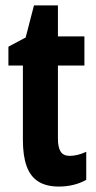

<svg xmlns="http://www.w3.org/2000/svg" viewBox="-20 -682 357 712"><path d="M238.8 -104Q252.4 -104 267.8 -107.7Q283.2 -111.3 299.8 -119.1V-15.1Q278.3 -2.9 252.7 3.4Q227.1 9.8 198.2 9.8Q151.4 9.8 121.8 -9Q92.3 -27.8 78.6 -66.2Q64.9 -104.5 64.9 -163.1V-439H11.2V-508.8L75.2 -543L106 -662.1H194.8V-546.9H293V-439H194.8V-168Q194.8 -135.7 204.8 -119.9Q214.8 -104 238.8 -104Z"/></svg>

Font: Open Sans Condensed
Style: Regular
Weight: 400
Width: 3
Designer: Monotype Design Team
Foundry: Monotype Imaging Inc.
Version: Version 3.000